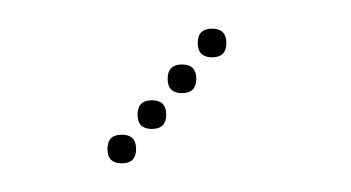

<svg xmlns="http://www.w3.org/2000/svg" viewBox="-20 -752 245 134"><path d="M65 -638Q55 -638 55 -648Q55 -658 65 -658Q75 -658 75 -648Q75 -638 65 -638ZM86 -662Q76 -662 76 -672Q76 -682 86 -682Q96 -682 96 -672Q96 -662 86 -662ZM107 -687Q97 -687 97 -697Q97 -707 107 -707Q117 -707 117 -697Q117 -687 107 -687ZM128 -712Q118 -712 118 -722Q118 -732 128 -732Q138 -732 138 -722Q138 -712 128 -712Z"/></svg>

Font: Raleway Dots
Style: Regular
Weight: 400
Designer: Matt McInerney, Pablo Impallari, Rodrigo Fuenzalida, Brenda Gallo
Foundry: Matt McInerney, Pablo Impallari, Rodrigo Fuenzalida, Brenda Gallo
Version: Version 1.000